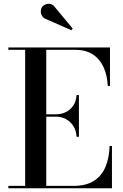

<svg xmlns="http://www.w3.org/2000/svg" viewBox="-20 -1003 653 1023"><path d="M24.5 0V-12.5H114V-737.5H24.5V-750H566V-545H554Q552 -598.5 533 -642.2Q514 -686 476.5 -711.8Q439 -737.5 380.5 -737.5H226.5V-12.5H370Q438.5 -12.5 480.2 -39.2Q522 -66 542 -113.8Q562 -161.5 564 -225H576.5V0ZM388 -274Q386 -307.5 370.8 -331.5Q355.5 -355.5 331.2 -368.5Q307 -381.5 278.5 -381.5H195.5V-394H278.5Q307 -394 331 -405.8Q355 -417.5 370.5 -440.5Q386 -463.5 388 -497H400.5V-274ZM360 -842 225 -901.5Q212.5 -906 205.2 -916.8Q198 -927.5 197.5 -940.5Q197 -953.5 203 -963.5Q209.5 -973.5 221.5 -979Q233.5 -984.5 247.8 -982Q262 -979.5 272.5 -965L367.5 -850.5Z"/></svg>

Font: Bodoni Moda 18pt Medium
Style: Regular
Weight: 500
Designer: Owen Earl
Foundry: indestructible type
Version: Version 2.004